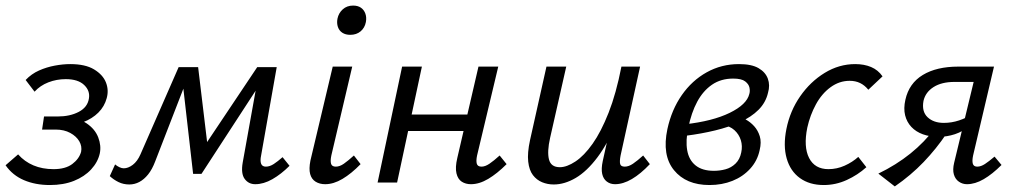

<svg xmlns="http://www.w3.org/2000/svg" viewBox="-31 -655 3641 689"><path d="M148 9Q96 9 55 -8.5Q14 -26 -11 -62L34 -101Q57 -75 89 -61.5Q121 -48 161 -48Q204 -48 228.5 -66.5Q253 -85 260 -110Q264 -130 253.5 -148Q243 -166 221 -178Q199 -190 169 -190H120L127 -237H176Q220 -237 251.5 -253.5Q283 -270 288 -301Q293 -329 271 -350Q249 -371 205 -371Q172 -371 142.5 -359.5Q113 -348 93 -326L61 -368Q82 -390 109 -402Q136 -414 165.5 -419.5Q195 -425 221 -425Q275 -425 306.5 -406Q338 -387 349 -359.5Q360 -332 352 -303Q344 -273 322 -251Q300 -229 267 -216.5Q234 -204 195 -204L199 -233Q249 -233 279.5 -212.5Q310 -192 321.5 -162Q333 -132 327 -104Q320 -73 296 -47Q272 -21 234.5 -6Q197 9 148 9Z M885 6Q861 6 847 -13Q833 -32 840 -72L895 -378L927 -392L692 -31H662L623 -372L643 -414H680L716 -114L692 -115L892 -414H962L906 -97Q902 -78 906 -67.5Q910 -57 923 -57Q937 -57 951.5 -66.5Q966 -76 983 -91L1008 -60Q978 -30 946.5 -12Q915 6 885 6ZM433 7Q412 7 394.5 -1.5Q377 -10 363 -23L382 -65Q389 -59 397.5 -55Q406 -51 413 -51Q429 -51 445.5 -63.5Q462 -76 473 -101L610 -414H657L526 -76Q515 -47 500.5 -29Q486 -11 469 -2Q452 7 433 7Z M1136 6Q1116 6 1101.5 -3Q1087 -12 1082 -30.5Q1077 -49 1083 -79L1163 -416H1233L1158 -97Q1154 -78 1157 -67.5Q1160 -57 1174 -57Q1188 -57 1203 -67.5Q1218 -78 1239 -97L1263 -66Q1230 -32 1198 -13Q1166 6 1136 6ZM1226 -530Q1209 -530 1197.5 -537.5Q1186 -545 1181.5 -558.5Q1177 -572 1180 -588Q1184 -608 1199 -621.5Q1214 -635 1236 -635Q1253 -635 1264 -627.5Q1275 -620 1280 -606.5Q1285 -593 1282 -576Q1278 -555 1263 -542.5Q1248 -530 1226 -530Z M1659 6Q1640 6 1626 -3Q1612 -12 1607 -33Q1602 -54 1610 -88L1686 -416H1757L1681 -97Q1677 -78 1680 -67.5Q1683 -57 1697 -57Q1710 -57 1725.5 -67.5Q1741 -78 1762 -97L1787 -66Q1753 -32 1721 -13Q1689 6 1659 6ZM1324 0 1412 -416H1483L1394 0ZM1395 -185 1408 -244H1685L1672 -185Z M1956 7Q1934 7 1914.5 -1Q1895 -9 1881.5 -26.5Q1868 -44 1864.5 -75Q1861 -106 1871 -152L1930 -416H2001L1943 -160Q1932 -111 1939 -83Q1946 -55 1978 -55Q2003 -55 2034 -75.5Q2065 -96 2095.5 -139Q2126 -182 2153 -250.5Q2180 -319 2199 -416H2240Q2217 -302 2184 -221.5Q2151 -141 2113 -90.5Q2075 -40 2035 -16.5Q1995 7 1956 7ZM2176 6Q2159 6 2146.5 -3.5Q2134 -13 2130 -31Q2126 -49 2132 -77L2207 -416H2266L2196 -97Q2192 -76 2194.5 -66.5Q2197 -57 2211 -57Q2225 -57 2240.5 -67.5Q2256 -78 2277 -97L2301 -66Q2268 -31 2236.5 -12.5Q2205 6 2176 6Z M2515 9Q2431 9 2387.5 -44.5Q2344 -98 2364 -192Q2379 -261 2415.5 -313.5Q2452 -366 2505 -395.5Q2558 -425 2621 -425Q2666 -425 2691 -410.5Q2716 -396 2724.5 -372.5Q2733 -349 2725 -322Q2717 -287 2691 -261Q2665 -235 2625 -217Q2585 -199 2535.5 -187Q2486 -175 2431 -168L2427 -209Q2526 -220 2587.5 -250Q2649 -280 2658 -318Q2661 -328 2658.5 -340.5Q2656 -353 2643 -363Q2630 -373 2600 -373Q2556 -373 2524 -351Q2492 -329 2471 -290Q2450 -251 2439 -197Q2429 -151 2435 -116Q2441 -81 2465 -61.5Q2489 -42 2531 -42Q2552 -42 2572.5 -47.5Q2593 -53 2608.5 -68Q2624 -83 2629 -108Q2634 -131 2627.5 -152Q2621 -173 2604.5 -188Q2588 -203 2561 -207L2612 -240Q2627 -236 2644.5 -226.5Q2662 -217 2675.5 -202Q2689 -187 2695.5 -166Q2702 -145 2695 -116Q2687 -78 2661 -49.5Q2635 -21 2597.5 -6Q2560 9 2515 9Z M2925 9Q2874 9 2839.5 -16Q2805 -41 2792 -86.5Q2779 -132 2791 -192Q2804 -257 2840.5 -309.5Q2877 -362 2928.5 -393.5Q2980 -425 3038 -425Q3070 -425 3095 -414.5Q3120 -404 3136 -381L3085 -333Q3072 -349 3055.5 -357Q3039 -365 3018 -365Q2981 -365 2949.5 -342Q2918 -319 2897 -280.5Q2876 -242 2866 -197Q2852 -128 2872.5 -88Q2893 -48 2942 -48Q2972 -48 3000 -60.5Q3028 -73 3049 -92L3078 -55Q3047 -27 3007.5 -9Q2968 9 2925 9Z M3439 6Q3423 6 3410 -3Q3397 -12 3392 -29Q3387 -46 3393 -71L3463 -361H3394Q3348 -361 3319 -342.5Q3290 -324 3283 -293Q3276 -255 3297.5 -234.5Q3319 -214 3356 -214Q3384 -214 3411 -223Q3438 -232 3461 -247L3452 -206Q3425 -183 3396 -173.5Q3367 -164 3338 -164Q3306 -164 3281 -173Q3256 -182 3239.5 -199.5Q3223 -217 3217 -241.5Q3211 -266 3218 -297Q3231 -356 3280.5 -386Q3330 -416 3408 -416H3536L3461 -97Q3457 -78 3460 -67.5Q3463 -57 3476 -57Q3489 -57 3503.5 -66.5Q3518 -76 3538 -93L3563 -63Q3530 -30 3499 -12Q3468 6 3439 6ZM3180 14 3121 -32Q3185 -63 3236 -104Q3287 -145 3325 -196L3366 -176Q3329 -121 3283.5 -73.5Q3238 -26 3180 14Z"/></svg>

Font: Ysabeau Infant Medium
Style: Italic
Weight: 500
Italic angle: -12°
Designer: Christian Thalmann (Catharsis Fonts)
Version: Version 2.001;gftools[0.9.30]; featfreeze: ss01,ss02,lnum